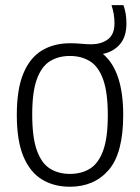

<svg xmlns="http://www.w3.org/2000/svg" viewBox="-20 -718 546 748"><path d="M252.5 9.5Q190 9.5 143.5 -18.8Q97 -47 71.2 -108.5Q45.5 -170 45.5 -270.5Q45.5 -370.5 71 -431.8Q96.5 -493 143 -521.2Q189.5 -549.5 253 -549.5Q277 -549.5 297.8 -547.5Q318.5 -545.5 334 -545.5Q375 -545.5 400.5 -564.8Q426 -584 426 -627.5Q426 -647.5 423 -663.8Q420 -680 414.5 -698H461Q467 -680.5 469.8 -663.8Q472.5 -647 472.5 -625Q472.5 -575.5 447.5 -546Q422.5 -516.5 381 -508Q460 -441.5 460 -270.5Q460 -121 403.5 -55.8Q347 9.5 252.5 9.5ZM252.5 -40.5Q298 -40.5 331 -61.2Q364 -82 382 -131.8Q400 -181.5 400 -269Q400 -357.5 382 -408Q364 -458.5 330.8 -479.2Q297.5 -500 252.5 -500Q207.5 -500 174.5 -479.5Q141.5 -459 123.5 -409.2Q105.5 -359.5 105.5 -272Q105.5 -183 123.5 -132.5Q141.5 -82 174.5 -61.2Q207.5 -40.5 252.5 -40.5Z"/></svg>

Font: Encode Sans SemiCondensed SemiCondensed Light
Style: Regular
Weight: 300
Width: 4
Designer: Multiple Designers
Foundry: Impallari Type
Version: Version 3.000; ttfautohint (v1.8.3) -l 8 -r 50 -G 200 -x 14 